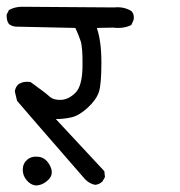

<svg xmlns="http://www.w3.org/2000/svg" viewBox="-20 -575 540 576"><path d="M265.6 -20.5Q249 -23.4 235.4 -37.1Q50.8 -249 31.2 -272.5L24.4 -300.8Q26.4 -313.5 34.2 -321.3Q48.8 -332 71.3 -329.1Q116.2 -296.9 128.4 -285.6Q140.6 -274.4 163.1 -275.4Q185.5 -276.4 206.1 -296.4Q226.6 -316.4 227.5 -374.5Q228.5 -432.6 221.7 -452.6Q214.8 -472.7 206.1 -491.2L27.3 -495.1Q15.6 -496.1 6.8 -502.9Q-1 -513.7 0 -531.2L6.8 -544.9Q24.4 -554.7 46.4 -554.7Q68.4 -554.7 322.3 -552.7Q351.6 -555.7 374 -542Q383.8 -532.2 380.9 -515.6L374 -500Q350.6 -488.3 319.3 -492.2L270.5 -491.2Q284.2 -451.2 284.2 -387.2Q284.2 -323.2 276.9 -299.8Q269.5 -276.4 243.7 -252.4Q217.8 -228.5 194.8 -223.1Q171.9 -217.8 147.5 -217.8L293 -61.5L294.9 -43.9L287.1 -30.3Q277.3 -21.5 265.6 -20.5ZM86.9 -18.6Q71.3 -20.5 59.6 -34.7Q47.9 -48.8 48.3 -66.9Q48.8 -85 62 -96.2Q75.2 -107.4 96.7 -104.5Q118.2 -101.6 130.4 -77.1Q142.6 -52.7 125 -35.6Q107.4 -18.6 86.9 -18.6Z"/></svg>

Font: JasonHandwriting2
Style: Regular
Weight: 400
Version: Version 1.05.10